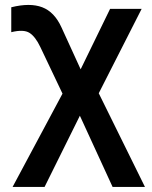

<svg xmlns="http://www.w3.org/2000/svg" viewBox="-20 -530 603 760"><path d="M29.8 210 252.4 -206.1 247.3 -117.6 139.6 -343.9Q120.2 -384.8 96.9 -399.8Q73.5 -414.7 24.6 -402.6V-501.2Q98.5 -519.7 147 -501.3Q195.4 -482.9 223.2 -421.9L317.1 -216.6H280.2L415.8 -495H540.7L347.3 -114.4L350.3 -202.6L553.8 210H425.7L278.3 -110.8L315.1 -110.1L156.4 210Z"/></svg>

Font: Geologica-Sharp
Style: Regular
Weight: 100
Designer: Sindre Bremnes, Frode Helland
Foundry: Monokrom Skriftforlag AS
Version: Version 1.010;gftools[0.9.28]